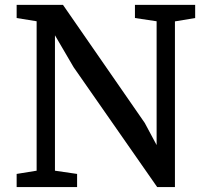

<svg xmlns="http://www.w3.org/2000/svg" viewBox="-20 -763 839 783"><path d="M47.9 0V-53.7L129.4 -66.9V-676.3L47.9 -689.5V-743.2H236.8L570.3 -261.7L618.7 -171.4V-676.3L530.3 -689.5V-743.2H775.9V-689.5L693.4 -675.8V0H621.1L280.3 -488.8L204.1 -619.1V-66.9L294.4 -53.7V0Z"/></svg>

Font: HaufeMerriweather
Style: Regular
Weight: 400
Designer: Eben Sorkin ( eben@eyebytes.com )
Foundry: Eben Sorkin
Version: Version 1.56